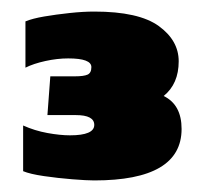

<svg xmlns="http://www.w3.org/2000/svg" viewBox="-20 -674 354 332"><path d="M143 -362Q130 -362 105 -364Q80 -366 56 -369.5Q32 -373 20 -378V-457Q40 -448 62 -444Q84 -440 101 -440Q143 -440 143 -458Q143 -475 111 -475H62L67 -542H109Q125 -542 131.5 -545Q138 -548 138 -558Q138 -573 98 -573Q79 -573 58.5 -568.5Q38 -564 24 -557V-637Q36 -642 56.5 -645.5Q77 -649 100.5 -651.5Q124 -654 143 -654Q220 -654 254.5 -629Q289 -604 289 -568Q289 -529 263 -508Q294 -493 294 -451Q294 -362 143 -362Z"/></svg>

Font: Kanit ExtraBold
Style: Regular
Weight: 800
Designer: Katatrad Team
Foundry: CadsonDemak
Version: Version 2.000; ttfautohint (v1.8.3)